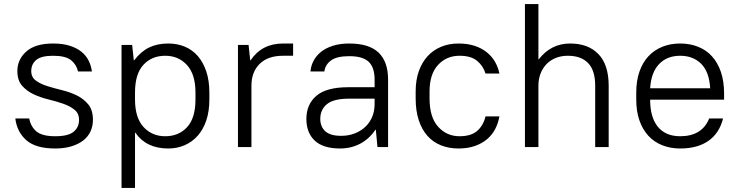

<svg xmlns="http://www.w3.org/2000/svg" viewBox="-20 -720 3620 940"><path d="M250 7Q155 7 109 -33.5Q63 -74 55 -140H123Q131 -99 159 -76Q187 -53 250 -53Q314 -53 340.5 -75Q367 -97 367 -133Q367 -165 344.5 -183Q322 -201 288.5 -212.5Q255 -224 216 -233.5Q177 -243 143.5 -259Q110 -275 87.5 -301Q65 -327 65 -372Q65 -429 109 -468Q153 -507 240 -507Q286 -507 320 -496.5Q354 -486 377 -468Q400 -450 413 -425Q426 -400 430 -370H362Q354 -405 327 -426Q300 -447 240 -447Q182 -447 157.5 -426.5Q133 -406 133 -372Q133 -342 155.5 -325.5Q178 -309 211.5 -298.5Q245 -288 284 -278.5Q323 -269 356.5 -252.5Q390 -236 412.5 -208.5Q435 -181 435 -133Q435 -103 423.5 -77.5Q412 -52 389 -33.5Q366 -15 331 -4Q296 7 250 7Z M575 -500H627L635 -425H637Q670 -468 710 -487.5Q750 -507 804 -507Q848 -507 885 -491.5Q922 -476 948.5 -445.5Q975 -415 990 -370Q1005 -325 1005 -267V-233Q1005 -175 990 -130.5Q975 -86 948 -55.5Q921 -25 884 -9Q847 7 804 7Q696 7 643 -70H641V200H575ZM789 -53Q855 -53 896 -97.5Q937 -142 937 -233V-267Q937 -356 895.5 -401.5Q854 -447 789 -447Q723 -447 682 -402.5Q641 -358 641 -267V-233Q641 -144 682.5 -98.5Q724 -53 789 -53Z M1145 -500H1197L1205 -425H1207Q1262 -507 1366 -507H1415V-447H1365Q1292 -447 1251.5 -407.5Q1211 -368 1211 -300V0H1145Z M1645 7Q1562 7 1521 -31.5Q1480 -70 1480 -138Q1480 -209 1529 -251Q1578 -293 1685 -293H1814V-330Q1814 -390 1785 -417.5Q1756 -445 1690 -445Q1629 -445 1600.5 -424Q1572 -403 1568 -370H1500Q1502 -397 1515 -422Q1528 -447 1551.5 -466Q1575 -485 1610 -496Q1645 -507 1690 -507Q1787 -507 1833.5 -462.5Q1880 -418 1880 -330V0H1828L1820 -85H1818Q1788 -40 1743.5 -16.5Q1699 7 1645 7ZM1650 -55Q1686 -55 1716 -66.5Q1746 -78 1768 -98.5Q1790 -119 1802 -147.5Q1814 -176 1814 -210V-237H1690Q1613 -237 1580.5 -210Q1548 -183 1548 -138Q1548 -100 1572.5 -77.5Q1597 -55 1650 -55Z M2225 7Q2178 7 2139 -8.5Q2100 -24 2072.5 -55Q2045 -86 2030 -132Q2015 -178 2015 -238V-272Q2015 -328 2030.5 -371.5Q2046 -415 2073.5 -445Q2101 -475 2139.5 -491Q2178 -507 2225 -507Q2269 -507 2304 -495.5Q2339 -484 2364 -463.5Q2389 -443 2404 -416.5Q2419 -390 2425 -360H2357Q2346 -397 2316 -422Q2286 -447 2230 -447Q2166 -447 2124.5 -402Q2083 -357 2083 -272V-238Q2083 -146 2125 -99.5Q2167 -53 2230 -53Q2286 -53 2316 -79Q2346 -105 2357 -150H2425Q2419 -116 2404 -87.5Q2389 -59 2364 -38Q2339 -17 2304 -5Q2269 7 2225 7Z M2550 -700H2616V-430H2618Q2678 -507 2771 -507Q2860 -507 2910 -455Q2960 -403 2960 -300V0H2894V-300Q2894 -375 2859.5 -411Q2825 -447 2760 -447Q2728 -447 2701.5 -436.5Q2675 -426 2656 -406.5Q2637 -387 2626.5 -360Q2616 -333 2616 -300V0H2550Z M3310 7Q3262 7 3222 -9Q3182 -25 3154 -55.5Q3126 -86 3110.5 -130.5Q3095 -175 3095 -233V-267Q3095 -324 3110.5 -369Q3126 -414 3154.5 -444.5Q3183 -475 3222.5 -491Q3262 -507 3310 -507Q3358 -507 3398 -491Q3438 -475 3466 -444Q3494 -413 3509.5 -367.5Q3525 -322 3525 -262V-232H3163Q3163 -145 3201 -99Q3239 -53 3310 -53Q3417 -53 3452 -140H3520Q3502 -68 3448.5 -30.5Q3395 7 3310 7ZM3310 -447Q3246 -447 3207 -406.5Q3168 -366 3163 -288H3457Q3452 -369 3412.5 -408Q3373 -447 3310 -447Z"/></svg>

Font: PT Root UI
Style: Regular
Weight: 400
Designer: Vitaly Kuzmin
Foundry: ParaType Ltd.
Version: Version 2.001G